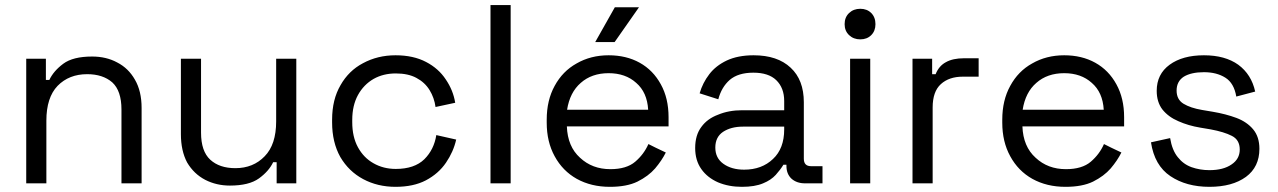

<svg xmlns="http://www.w3.org/2000/svg" viewBox="-20 -720 5017 754"><path d="M83 0Q83 -122.1 83 -489.3Q102.5 -489.3 160.2 -489.3Q160.2 -467.8 160.2 -406.2Q163.1 -406.2 173.8 -406.2Q190.4 -441.4 228.5 -469.7Q266.6 -498 341.8 -498Q397.5 -498 440.4 -474.6Q484.4 -452.1 509.8 -407.2Q536.1 -362.3 536.1 -295.9Q536.1 -197.3 536.1 0Q516.6 0 457 0Q457 -72.3 457 -290Q457 -363.3 420.9 -396.5Q383.8 -428.7 322.3 -428.7Q251 -428.7 206.1 -382.8Q162.1 -336.9 162.1 -246.1Q162.1 -164.1 162.1 0Q142.6 0 83 0Z M882.8 8.8Q830.1 8.8 786.1 -13.7Q741.2 -37.1 714.8 -82Q690.4 -127.9 690.4 -193.4Q690.4 -292 690.4 -489.3Q710 -489.3 769.5 -489.3Q769.5 -416 769.5 -199.2Q769.5 -126 805.7 -92.8Q841.8 -59.6 904.3 -59.6Q974.6 -59.6 1019.5 -106.4Q1064.5 -152.3 1064.5 -243.2Q1064.5 -325.2 1064.5 -489.3Q1084 -489.3 1143.6 -489.3Q1143.6 -367.2 1143.6 0Q1124 0 1066.4 0Q1066.4 -20.5 1066.4 -83Q1062.5 -83 1052.7 -83Q1036.1 -47.9 997.1 -19.5Q958 8.8 882.8 8.8Z M1533.2 13.7Q1462.9 13.7 1406.2 -16.6Q1349.6 -46.9 1316.4 -103.5Q1284.2 -161.1 1284.2 -239.3Q1284.2 -242.2 1284.2 -250Q1284.2 -329.1 1317.4 -385.7Q1349.6 -442.4 1405.3 -471.7Q1462.9 -502.9 1533.2 -502.9Q1603.5 -502.9 1653.3 -476.6Q1702.1 -451.2 1730.5 -408.2Q1759.8 -365.2 1767.6 -316.4Q1742.2 -310.5 1690.4 -299.8Q1685.5 -335.9 1667 -366.2Q1648.4 -396.5 1615.2 -414.1Q1583 -431.6 1534.2 -431.6Q1485.4 -431.6 1447.3 -410.2Q1408.2 -387.7 1385.7 -346.7Q1363.3 -305.7 1363.3 -249Q1363.3 -246.1 1363.3 -240.2Q1363.3 -182.6 1385.7 -141.6Q1408.2 -100.6 1446.3 -79.1Q1485.4 -56.6 1534.2 -56.6Q1607.4 -56.6 1646.5 -94.7Q1684.6 -132.8 1693.4 -189.5Q1719.7 -183.6 1771.5 -171.9Q1760.7 -124 1731.4 -81.1Q1702.1 -38.1 1652.3 -11.7Q1603.5 13.7 1533.2 13.7Z M1906.2 0Q1906.2 -174.8 1906.2 -700.2Q1925.8 -700.2 1985.4 -700.2Q1985.4 -525.4 1985.4 0Q1965.8 0 1906.2 0Z M2375 13.7Q2301.8 13.7 2245.1 -17.6Q2189.5 -48.8 2158.2 -106.4Q2127 -163.1 2127 -238.3Q2127 -242.2 2127 -250Q2127 -326.2 2158.2 -382.8Q2189.5 -440.4 2244.1 -470.7Q2299.8 -502.9 2370.1 -502.9Q2439.5 -502.9 2492.2 -473.6Q2544.9 -444.3 2575.2 -388.7Q2605.5 -334 2605.5 -259.8Q2605.5 -248 2605.5 -223.6Q2505.9 -223.6 2206.1 -223.6Q2209 -144.5 2257.8 -100.6Q2305.7 -55.7 2377 -55.7Q2440.4 -55.7 2474.6 -85Q2508.8 -114.3 2526.4 -154.3Q2548.8 -142.6 2594.7 -121.1Q2579.1 -89.8 2552.7 -58.6Q2526.4 -28.3 2483.4 -6.8Q2441.4 13.7 2375 13.7ZM2207 -289.1Q2287.1 -289.1 2525.4 -289.1Q2521.5 -357.4 2478.5 -394.5Q2436.5 -432.6 2370.1 -432.6Q2303.7 -432.6 2260.7 -394.5Q2217.8 -357.4 2207 -289.1ZM2317.4 -554.7Q2336.9 -588.9 2394.5 -691.4Q2418 -691.4 2489.3 -691.4Q2465.8 -657.2 2393.6 -554.7Q2374 -554.7 2317.4 -554.7Z M2893.6 13.7Q2841.8 13.7 2799.8 -3.9Q2757.8 -22.5 2734.4 -55.7Q2710 -89.8 2710 -138.7Q2710 -189.5 2734.4 -221.7Q2757.8 -253.9 2799.8 -269.5Q2841.8 -287.1 2894.5 -287.1Q2949.2 -287.1 3059.6 -287.1Q3059.6 -295.9 3059.6 -323.2Q3059.6 -375 3028.3 -405.3Q2998 -434.6 2938.5 -434.6Q2878.9 -434.6 2845.7 -406.2Q2813.5 -377.9 2800.8 -330.1Q2776.4 -337.9 2727.5 -353.5Q2739.3 -394.5 2765.6 -428.7Q2791 -461.9 2834 -482.4Q2877.9 -502.9 2939.5 -502.9Q3033.2 -502.9 3085 -454.1Q3136.7 -406.2 3136.7 -318.4Q3136.7 -244.1 3136.7 -96.7Q3136.7 -67.4 3165 -67.4Q3179.7 -67.4 3210 -67.4Q3210 -49.8 3210 0Q3193.4 0 3141.6 0Q3108.4 0 3087.9 -18.6Q3068.4 -37.1 3068.4 -68.4Q3068.4 -69.3 3068.4 -73.2Q3065.4 -73.2 3056.6 -73.2Q3044.9 -53.7 3026.4 -33.2Q3007.8 -12.7 2976.6 0Q2944.3 13.7 2893.6 13.7ZM2902.3 -53.7Q2971.7 -53.7 3015.6 -95.7Q3059.6 -136.7 3059.6 -211.9Q3059.6 -215.8 3059.6 -222.7Q3018.6 -222.7 2897.5 -222.7Q2850.6 -222.7 2819.3 -202.1Q2789.1 -181.6 2789.1 -140.6Q2789.1 -99.6 2820.3 -77.1Q2852.5 -53.7 2902.3 -53.7Z M3318.4 0Q3318.4 -122.1 3318.4 -489.3Q3337.9 -489.3 3397.5 -489.3Q3397.5 -367.2 3397.5 0Q3377.9 0 3318.4 0ZM3358.4 -565.4Q3332 -565.4 3314.5 -582Q3296.9 -598.6 3296.9 -625Q3296.9 -652.3 3314.5 -668.9Q3332 -685.5 3358.4 -685.5Q3384.8 -685.5 3401.4 -668.9Q3418 -652.3 3418 -625Q3418 -598.6 3401.4 -582Q3384.8 -565.4 3358.4 -565.4Z M3563.5 0Q3563.5 -122.1 3563.5 -489.3Q3583 -489.3 3640.6 -489.3Q3640.6 -473.6 3640.6 -428.7Q3643.6 -428.7 3654.3 -428.7Q3667 -460.9 3694.3 -475.6Q3721.7 -491.2 3765.6 -491.2Q3785.2 -491.2 3823.2 -491.2Q3823.2 -472.7 3823.2 -418.9Q3807.6 -418.9 3760.7 -418.9Q3707 -418.9 3674.8 -389.6Q3642.6 -360.4 3642.6 -297.9Q3642.6 -198.2 3642.6 0Q3623 0 3563.5 0Z M4164.1 13.7Q4090.8 13.7 4034.2 -17.6Q3978.5 -48.8 3947.3 -106.4Q3916 -163.1 3916 -238.3Q3916 -242.2 3916 -250Q3916 -326.2 3947.3 -382.8Q3978.5 -440.4 4033.2 -470.7Q4088.9 -502.9 4159.2 -502.9Q4228.5 -502.9 4281.2 -473.6Q4334 -444.3 4364.3 -388.7Q4394.5 -334 4394.5 -259.8Q4394.5 -248 4394.5 -223.6Q4294.9 -223.6 3995.1 -223.6Q3998 -144.5 4046.9 -100.6Q4094.7 -55.7 4166 -55.7Q4229.5 -55.7 4263.7 -85Q4297.9 -114.3 4315.4 -154.3Q4337.9 -142.6 4383.8 -121.1Q4368.2 -89.8 4341.8 -58.6Q4315.4 -28.3 4272.5 -6.8Q4230.5 13.7 4164.1 13.7ZM3996.1 -289.1Q4076.2 -289.1 4314.5 -289.1Q4310.5 -357.4 4267.6 -394.5Q4225.6 -432.6 4159.2 -432.6Q4092.8 -432.6 4049.8 -394.5Q4006.8 -357.4 3996.1 -289.1Z M4729.5 13.7Q4638.7 13.7 4576.2 -28.3Q4513.7 -70.3 4500 -161.1Q4525.4 -167 4575.2 -177.7Q4583 -129.9 4605.5 -102.5Q4627 -75.2 4659.2 -63.5Q4692.4 -51.8 4729.5 -51.8Q4784.2 -51.8 4816.4 -74.2Q4848.6 -95.7 4848.6 -132.8Q4848.6 -170.9 4817.4 -186.5Q4787.1 -202.1 4734.4 -211.9Q4720.7 -213.9 4693.4 -218.8Q4646.5 -226.6 4607.4 -244.1Q4568.4 -260.7 4544.9 -290Q4522.5 -319.3 4522.5 -363.3Q4522.5 -428.7 4573.2 -465.8Q4624 -502.9 4708 -502.9Q4791 -502.9 4842.8 -465.8Q4894.5 -427.7 4909.2 -360.4Q4884.8 -353.5 4835 -340.8Q4826.2 -393.6 4792 -415Q4757.8 -436.5 4708 -436.5Q4658.2 -436.5 4628.9 -418.9Q4600.6 -400.4 4600.6 -364.3Q4600.6 -329.1 4627.9 -312.5Q4655.3 -295.9 4701.2 -288.1Q4714.8 -286.1 4742.2 -281.2Q4793.9 -272.5 4835.9 -256.8Q4877 -241.2 4901.4 -211.9Q4925.8 -182.6 4925.8 -135.7Q4925.8 -64.5 4873 -25.4Q4819.3 13.7 4729.5 13.7Z"/></svg>

Font: Kadena Space Grotesk
Style: Regular
Weight: 400
Designer: Florian Karsten
Version: Version 2.000